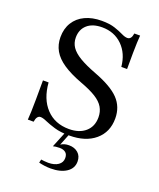

<svg xmlns="http://www.w3.org/2000/svg" viewBox="-144 -671 795 958"><g transform="rotate(20 254.0 -192.0)"><path d="M271.8 11.3Q225 11.3 192.7 1.6Q160.5 -8.1 139.9 -17.3Q119.4 -26.6 106.5 -26.6Q96.8 -26.6 90.3 -18.1Q83.9 -9.7 81.5 7.3H50.8Q52.4 -10.5 53.2 -35.9Q54 -61.3 54.4 -101.6Q54.8 -141.9 54.8 -202.4H84.7Q91.1 -116.9 137.5 -67.7Q183.9 -18.5 258.9 -18.5Q313.7 -18.5 346 -46.8Q378.2 -75 378.2 -123.4Q378.2 -153.2 364.5 -176.6Q350.8 -200 319.8 -219.4Q288.7 -238.7 237.9 -257.3Q175.8 -280.6 137.5 -306.5Q99.2 -332.3 81 -364.1Q62.9 -396 62.9 -435.5Q62.9 -480.6 83.5 -513.7Q104 -546.8 141.5 -564.5Q179 -582.3 229.8 -582.3Q271.8 -582.3 299.6 -573Q327.4 -563.7 346 -554.4Q364.5 -545.2 377.4 -545.2Q387.9 -545.2 394.4 -553.2Q400.8 -561.3 403.2 -578.2H433.9Q432.3 -560.5 431.5 -538.7Q430.6 -516.9 430.2 -483.9Q429.8 -450.8 429.8 -399.2H399.2Q392.7 -468.5 350 -510.5Q307.3 -552.4 242.7 -552.4Q191.9 -552.4 163.7 -527.4Q135.5 -502.4 135.5 -459.7Q135.5 -431.5 150.4 -409.3Q165.3 -387.1 198.8 -366.9Q232.3 -346.8 287.9 -325.8Q379.8 -291.1 419.4 -249.6Q458.9 -208.1 458.9 -146.8Q458.9 -74.2 408.5 -31.5Q358.1 11.3 271.8 11.3ZM240.3 197.6Q223.4 197.6 206.5 195.2Q189.5 192.7 177.4 189.5L181.5 171.8Q187.9 172.6 198.8 173.8Q209.7 175 219.4 175Q252.4 175 272.2 161.3Q291.9 147.6 291.9 124.2Q291.9 104 280.2 94.8Q268.5 85.5 248.4 85.5Q237.9 85.5 228.2 86.7Q218.5 87.9 213.7 89.5L249.2 2.4H271.8L245.2 69.4Q254.8 62.9 265.3 60.1Q275.8 57.3 288.7 57.3Q317.7 57.3 336.7 73.8Q355.6 90.3 355.6 119.4Q355.6 155.6 324.2 176.6Q292.7 197.6 240.3 197.6Z"/></g></svg>

Font: Playfair
Style: Regular
Weight: 400
Designer: Claus Eggers Sørensen
Foundry: Claus Eggers Sørensen
Version: Version 2.001;gftools[0.9.30]